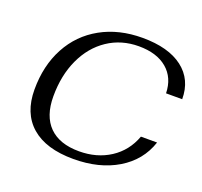

<svg xmlns="http://www.w3.org/2000/svg" viewBox="-124 -852 1059 1005"><g transform="rotate(20 405.0 -350.0)"><path d="M66 -263Q66 -396 120.5 -497.5Q175 -599 275 -654.5Q375 -710 506 -710Q651 -710 730.5 -649Q810 -588 810 -479H720Q718 -565 660.5 -613.5Q603 -662 503 -662Q406 -662 330.5 -611.5Q255 -561 213 -470.5Q171 -380 171 -263Q171 -153 228.5 -95.5Q286 -38 395 -38Q494 -38 568 -86Q642 -134 674 -221H764Q728 -112 626.5 -51Q525 10 381 10Q228 10 147 -60.5Q66 -131 66 -263Z"/></g></svg>

Font: Fahkwang
Style: Italic
Weight: 400
Italic angle: -10°
Version: Version 1.000; ttfautohint (v1.6)